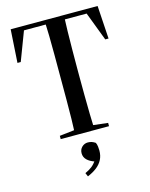

<svg xmlns="http://www.w3.org/2000/svg" viewBox="-132 -747 837 1071"><g transform="rotate(-15 287.0 -212.0)"><path d="M147 0V-19L261 -32H313L426 -19V0ZM231 0Q233 -40 234 -93Q235 -146 235 -203.5Q235 -261 235 -313V-357Q235 -409 235 -465Q235 -521 234 -572.5Q233 -624 231 -664H343Q341 -624 340 -572Q339 -520 338.5 -464.5Q338 -409 338 -357V-313Q338 -261 338.5 -203.5Q339 -146 340 -93Q341 -40 343 0ZM24 -473 36 -664H538L550 -473H531L463 -652L500 -639H74L111 -652L43 -473ZM339 117Q339 147 327 170Q315 193 293 210Q271 227 240 240L231 219Q255 208 270.5 196Q286 184 303 160L302 171Q271 161 255 145Q239 129 239 107Q239 85 253.5 71Q268 57 288 57Q300 57 310.5 60.5Q321 64 331 71Q336 81 337.5 94.5Q339 108 339 117Z"/></g></svg>

Font: Source Serif 4 60pt SemiBold
Style: Regular
Weight: 600
Version: Version 4.004;hotconv 1.0.116;makeotfexe 2.5.65601